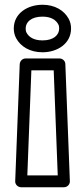

<svg xmlns="http://www.w3.org/2000/svg" viewBox="-20 -583 355 808"><path d="M112 -287H206L223 155H95ZM88 -337C75 -337 64 -327 63 -313L44 179C43 194 56 205 69 205H249C264 205 275 192 274 179L255 -313C255 -326 244 -337 230 -337ZM229 -463C229 -436 206 -413 159 -413C121 -413 101 -428 92 -445C89 -450 88 -456 88 -463C88 -490 111 -513 159 -513C196 -513 216 -498 225 -481C228 -476 229 -470 229 -463ZM279 -463C279 -477 276 -491 269 -504C250 -539 211 -563 159 -563C96 -563 38 -527 38 -463C38 -449 41 -435 48 -422C67 -387 106 -363 159 -363C221 -363 279 -399 279 -463Z"/></svg>

Font: Asimov
Style: XWidOu
Weight: 500
Designer: Google
Version: Version 2.000980; 2014